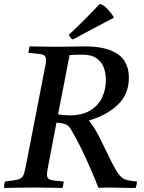

<svg xmlns="http://www.w3.org/2000/svg" viewBox="-31 -931 716 952"><path d="M328 -277Q319 -294 311 -303Q303 -312 289.5 -316.5Q276 -321 249 -323L210 -119Q207 -102 204.5 -89Q202 -76 202 -65Q202 -45 217.5 -40Q233 -35 285 -31Q284 -24 282.5 -15Q281 -6 279 1Q248 0 209.5 -0.5Q171 -1 137 -1Q103 -1 66.5 -0.5Q30 0 -11 1Q-11 -6 -10 -15Q-9 -24 -6 -31Q37 -36 56.5 -40.5Q76 -45 83.5 -59.5Q91 -74 97 -107L189 -581Q193 -599 195 -611.5Q197 -624 197 -633Q197 -656 179.5 -660.5Q162 -665 110 -669Q111 -684 116 -701Q145 -701 182 -700Q219 -699 242 -699Q258 -699 288 -699.5Q318 -700 347 -700.5Q376 -701 390 -701Q497 -701 552.5 -663Q608 -625 608 -545Q608 -464 553 -411.5Q498 -359 411 -334V-331Q419 -322 426.5 -311.5Q434 -301 442 -287Q451 -272 464.5 -245Q478 -218 493 -187.5Q508 -157 521 -130Q543 -86 559 -65.5Q575 -45 595 -39.5Q615 -34 648 -31Q648 -15 641 1Q625 1 599 0.5Q573 0 548 -0.5Q523 -1 508 -1Q492 -1 482.5 -0.5Q473 0 457 0Q441 -41 420.5 -88.5Q400 -136 376.5 -185Q353 -234 328 -277ZM257 -364Q270 -362 284.5 -360.5Q299 -359 313 -359Q376 -359 416 -383Q456 -407 475 -447Q494 -487 494 -535Q494 -565 484.5 -593.5Q475 -622 449.5 -641Q424 -660 376 -660Q367 -660 348.5 -659.5Q330 -659 314 -658ZM533 -846V-843Q488 -820 435.5 -791.5Q383 -763 330 -735Q323 -739 319 -744.5Q315 -750 310 -758Q390 -833 463 -911Q479 -910 498.5 -890Q518 -870 533 -846Z"/></svg>

Font: Tiro Telugu
Style: Italic
Weight: 400
Italic angle: -11°
Designer: Telugu: John Hudson & Fiona Ross, assisted by Kaja Sojewska. Latin: John Hudson with Paul Hanslow, assisted by Kaja Soje
Foundry: Tiro Typeworks Ltd.
Version: Version 1.52